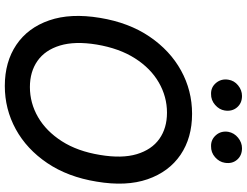

<svg xmlns="http://www.w3.org/2000/svg" viewBox="-130 -847 986 766"><g transform="rotate(90 363.0 -464.0)"><path d="M322.8 9.8Q227.1 9.8 158.9 -36.1Q90.8 -82 61.3 -167.2Q31.7 -252.4 51.3 -370.1Q70.3 -485.4 126 -567.4Q181.6 -649.4 261.5 -693.4Q341.3 -737.3 434.1 -737.3Q529.8 -737.3 597.7 -691.2Q665.5 -645 695.1 -559.8Q724.6 -474.6 704.6 -356.4Q686 -241.7 630.6 -159.7Q575.2 -77.6 495.4 -33.9Q415.5 9.8 322.8 9.8ZM327.1 -90.3Q391.1 -90.3 447.3 -122.8Q503.4 -155.3 543.5 -217.8Q583.5 -280.3 598.1 -370.1Q612.8 -457.5 595 -516.8Q577.1 -576.2 534.2 -606.7Q491.2 -637.2 429.7 -637.2Q365.7 -637.2 309.3 -604.7Q252.9 -572.3 212.9 -509.8Q172.9 -447.3 157.7 -356.4Q143.6 -270 161.6 -210.4Q179.7 -150.9 222.9 -120.6Q266.1 -90.3 327.1 -90.3ZM354.5 -813Q327.6 -812.5 310.5 -833.3Q293.5 -854 297.9 -881.8Q301.3 -905.3 320.6 -920.9Q339.8 -936.5 362.8 -936.5Q391.6 -936.5 408.4 -916.7Q425.3 -897 420.9 -867.7Q417.5 -845.7 398.4 -829.1Q379.4 -812.5 354.5 -813ZM563 -813Q536.6 -812.5 519 -832.8Q501.5 -853 505.9 -881.8Q510.3 -905.3 529.5 -920.9Q548.8 -936.5 571.3 -936.5Q600.6 -936.5 617.4 -916.7Q634.3 -897 629.4 -867.7Q626 -845.7 607.2 -829.1Q588.4 -812.5 563 -813Z"/></g></svg>

Font: Inter Tight Medium
Style: Italic
Weight: 500
Italic angle: -9.39999°
Designer: Rasmus Andersson
Foundry: rsms
Version: Version 3.004